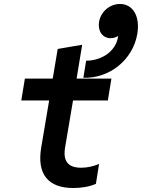

<svg xmlns="http://www.w3.org/2000/svg" viewBox="-20 -935 713 965"><path d="M307 -193 347 -430H522L540 -540H365L393 -710L270 -689L245 -540H105L87 -430H227L187 -193C165 -60 221 10 349 10C390 10 430 3 462 -11L478 -111C447 -98 416 -92 388 -92C322 -92 296 -125 307 -193ZM413 -630 399 -544C531 -540 648 -635 670 -764C685 -852 649 -915 583 -915C532 -915 487 -877 478 -826C470 -780 495 -743 536 -743C549 -743 562 -747 574 -754C574 -752 573 -750 573 -748C562 -680 494 -630 413 -630Z"/></svg>

Font: CommitMono
Style: Bold Italic
Weight: 700
Monospace: yes
Designer: Eigil Nikolajsen
Foundry: Eigil Nikolajsen
Version: Version 1.143